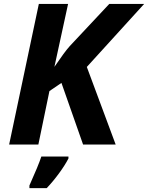

<svg xmlns="http://www.w3.org/2000/svg" viewBox="-20 -734 752 975"><path d="M177.2 -713.9H325.7L256.3 -394.5Q309.1 -472.2 333.5 -499L534.7 -713.9H711.9L420.9 -394L567.4 0H401.9L292 -313L231 -271.5L174.8 0H26.4ZM189.9 61H327.6V70.8Q310.5 104 280 145.8Q249.5 187.5 217.3 221.2H129.4V208Q174.8 106.9 189.9 61Z"/></svg>

Font: Viking Open Sans
Style: Bold Italic
Weight: 700
Italic angle: -12°
Foundry: Ascender Corporation
Version: Version 2.000